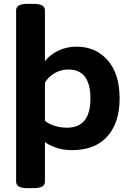

<svg xmlns="http://www.w3.org/2000/svg" viewBox="-20 -774 685 1000"><path d="M125 206Q93 206 78.5 197.5Q64 189 64 173V-721Q64 -737 78.5 -745.5Q93 -754 125 -754H153Q185 -754 199.5 -745.5Q214 -737 214 -721V-455Q240 -489 283.5 -510Q327 -531 378 -531Q479 -531 541 -460Q603 -389 603 -261Q603 -135 539 -63.5Q475 8 355 8Q307 8 269 -6Q231 -20 214 -35V173Q214 189 199.5 197.5Q185 206 153 206ZM330 -109Q451 -109 451 -261Q451 -412 336 -412Q296 -412 263 -392Q230 -372 214 -343V-145Q230 -130 261.5 -119.5Q293 -109 330 -109Z"/></svg>

Font: Asap Semi Expanded
Style: Bold
Weight: 700
Width: 6
Designer: Pablo Cosgaya
Foundry: Omnibus-Type
Version: Version 3.001; ttfautohint (v1.8.4.7-5d5b)